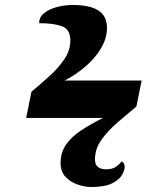

<svg xmlns="http://www.w3.org/2000/svg" viewBox="-20 -740 619 770"><path d="M345 10Q321 10 292.5 0.5Q264 -9 243.5 -30Q223 -51 223 -86Q223 -128 244.5 -159.5Q266 -191 304.5 -216.5Q343 -242 393 -267H85L106 -372Q142 -402 178 -434.5Q214 -467 238 -502.5Q262 -538 262 -577Q262 -623 228 -635Q194 -647 137 -647Q137 -671 156.5 -687Q176 -703 207 -711.5Q238 -720 272 -720Q340 -720 374.5 -698Q409 -676 409 -628Q409 -587 385.5 -547Q362 -507 323 -473.5Q284 -440 239 -417H548L527 -313Q491 -283 452.5 -250Q414 -217 387.5 -180.5Q361 -144 361 -101Q361 -79 373 -70Q385 -61 406 -61Q428 -61 441.5 -69Q455 -77 468 -93Q475 -89 477.5 -82.5Q480 -76 480 -71Q480 -57 469 -38Q458 -19 429 -4.5Q400 10 345 10Z"/></svg>

Font: Noto Serif Black
Style: Italic
Weight: 900
Italic angle: -12°
Designer: Monotype Design Team
Foundry: Monotype Imaging Inc.
Version: Version 2.013